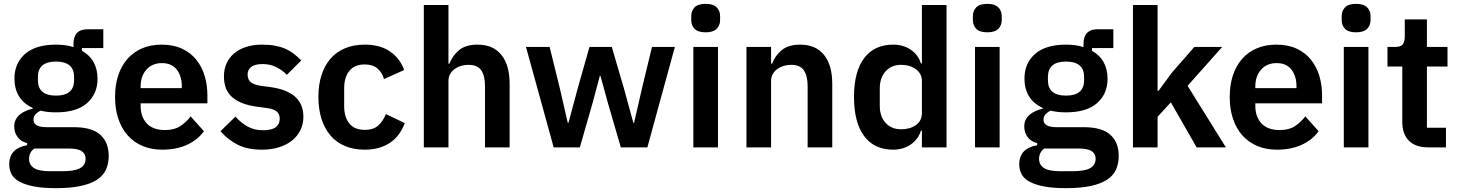

<svg xmlns="http://www.w3.org/2000/svg" viewBox="-20 -766 7581 998"><path d="M545 44Q545 85 530.5 116.5Q516 148 483 169Q450 190 398 201Q346 212 271 212Q205 212 159 203.5Q113 195 83.5 179.5Q54 164 41 141Q28 118 28 89Q28 45 52.5 20.5Q77 -4 121 -11V-22Q89 -30 71.5 -53.5Q54 -77 54 -109Q54 -129 62 -144.5Q70 -160 83.5 -171Q97 -182 114 -189.5Q131 -197 150 -201V-205Q102 -227 78.5 -266Q55 -305 55 -357Q55 -437 110 -485.5Q165 -534 271 -534Q295 -534 318.5 -531Q342 -528 362 -521V-538Q362 -614 436 -614H517V-516H406V-502Q447 -479 467 -442Q487 -405 487 -357Q487 -278 432.5 -230Q378 -182 271 -182Q225 -182 191 -191Q176 -184 165 -172.5Q154 -161 154 -144Q154 -105 222 -105H362Q458 -105 501.5 -65.5Q545 -26 545 44ZM425 59Q425 34 405 20Q385 6 336 6H158Q131 26 131 60Q131 90 156 107Q181 124 241 124H305Q368 124 396.5 108Q425 92 425 59ZM271 -269Q365 -269 365 -349V-366Q365 -446 271 -446Q177 -446 177 -366V-349Q177 -269 271 -269Z M824 12Q766 12 720.5 -7.5Q675 -27 643.5 -62.5Q612 -98 595 -148.5Q578 -199 578 -262Q578 -324 594.5 -374Q611 -424 642 -459.5Q673 -495 718 -514.5Q763 -534 820 -534Q881 -534 926 -513Q971 -492 1000 -456Q1029 -420 1043.5 -372.5Q1058 -325 1058 -271V-229H711V-216Q711 -159 743 -124.5Q775 -90 838 -90Q886 -90 916.5 -110Q947 -130 971 -161L1040 -84Q1008 -39 952.5 -13.5Q897 12 824 12ZM822 -438Q771 -438 741 -404Q711 -370 711 -316V-308H925V-317Q925 -371 898.5 -404.5Q872 -438 822 -438Z M1342 12Q1267 12 1216 -13.5Q1165 -39 1126 -84L1204 -160Q1233 -127 1267.5 -108Q1302 -89 1347 -89Q1393 -89 1413.5 -105Q1434 -121 1434 -149Q1434 -172 1419.5 -185.5Q1405 -199 1370 -204L1318 -211Q1233 -222 1188.5 -259.5Q1144 -297 1144 -369Q1144 -407 1158 -437.5Q1172 -468 1198 -489.5Q1224 -511 1260.5 -522.5Q1297 -534 1342 -534Q1380 -534 1409.5 -528.5Q1439 -523 1463 -512.5Q1487 -502 1507 -486.5Q1527 -471 1546 -452L1471 -377Q1448 -401 1416 -417Q1384 -433 1346 -433Q1304 -433 1285.5 -418Q1267 -403 1267 -379Q1267 -353 1282.5 -339.5Q1298 -326 1335 -320L1388 -313Q1557 -289 1557 -159Q1557 -121 1541.5 -89.5Q1526 -58 1498 -35.5Q1470 -13 1430.5 -0.5Q1391 12 1342 12Z M1876 12Q1818 12 1773 -7Q1728 -26 1697.5 -62Q1667 -98 1651 -148.5Q1635 -199 1635 -262Q1635 -325 1651 -375Q1667 -425 1697.5 -460.5Q1728 -496 1773 -515Q1818 -534 1876 -534Q1955 -534 2006.5 -499Q2058 -464 2081 -402L1976 -355Q1967 -388 1942.5 -409.5Q1918 -431 1876 -431Q1822 -431 1795.5 -397Q1769 -363 1769 -308V-213Q1769 -158 1795.5 -124.5Q1822 -91 1876 -91Q1922 -91 1947 -114.5Q1972 -138 1986 -173L2084 -126Q2058 -57 2005 -22.5Q1952 12 1876 12Z M2183 -740H2311V-435H2316Q2332 -477 2366.5 -505.5Q2401 -534 2462 -534Q2543 -534 2586 -481Q2629 -428 2629 -330V0H2501V-317Q2501 -373 2481 -401Q2461 -429 2415 -429Q2395 -429 2376.5 -423.5Q2358 -418 2343.5 -407.5Q2329 -397 2320 -381.5Q2311 -366 2311 -345V0H2183Z M2714 -522H2837L2890 -307L2931 -128H2935L2983 -307L3044 -522H3160L3223 -307L3272 -128H3276L3317 -307L3369 -522H3488L3345 0H3207L3140 -230L3101 -372H3098L3060 -230L2994 0H2858Z M3648 -598Q3608 -598 3590.5 -616Q3573 -634 3573 -662V-682Q3573 -710 3590.5 -728Q3608 -746 3648 -746Q3687 -746 3705 -728Q3723 -710 3723 -682V-662Q3723 -634 3705 -616Q3687 -598 3648 -598ZM3584 -522H3712V0H3584Z M3860 0V-522H3988V-435H3993Q4009 -477 4043.5 -505.5Q4078 -534 4139 -534Q4220 -534 4263 -481Q4306 -428 4306 -330V0H4178V-317Q4178 -373 4158 -401Q4138 -429 4092 -429Q4072 -429 4053.5 -423.5Q4035 -418 4020.5 -407.5Q4006 -397 3997 -381.5Q3988 -366 3988 -345V0Z M4772 -87H4767Q4753 -42 4714 -15Q4675 12 4623 12Q4524 12 4471.5 -59Q4419 -130 4419 -262Q4419 -393 4471.5 -463.5Q4524 -534 4623 -534Q4675 -534 4714 -507.5Q4753 -481 4767 -436H4772V-740H4900V0H4772ZM4664 -94Q4710 -94 4741 -116Q4772 -138 4772 -179V-345Q4772 -383 4741 -406Q4710 -429 4664 -429Q4614 -429 4583.5 -395.5Q4553 -362 4553 -306V-216Q4553 -160 4583.5 -127Q4614 -94 4664 -94Z M5112 -598Q5072 -598 5054.5 -616Q5037 -634 5037 -662V-682Q5037 -710 5054.5 -728Q5072 -746 5112 -746Q5151 -746 5169 -728Q5187 -710 5187 -682V-662Q5187 -634 5169 -616Q5151 -598 5112 -598ZM5048 -522H5176V0H5048Z M5795 44Q5795 85 5780.5 116.5Q5766 148 5733 169Q5700 190 5648 201Q5596 212 5521 212Q5455 212 5409 203.5Q5363 195 5333.5 179.5Q5304 164 5291 141Q5278 118 5278 89Q5278 45 5302.5 20.5Q5327 -4 5371 -11V-22Q5339 -30 5321.5 -53.5Q5304 -77 5304 -109Q5304 -129 5312 -144.5Q5320 -160 5333.5 -171Q5347 -182 5364 -189.5Q5381 -197 5400 -201V-205Q5352 -227 5328.5 -266Q5305 -305 5305 -357Q5305 -437 5360 -485.5Q5415 -534 5521 -534Q5545 -534 5568.5 -531Q5592 -528 5612 -521V-538Q5612 -614 5686 -614H5767V-516H5656V-502Q5697 -479 5717 -442Q5737 -405 5737 -357Q5737 -278 5682.5 -230Q5628 -182 5521 -182Q5475 -182 5441 -191Q5426 -184 5415 -172.5Q5404 -161 5404 -144Q5404 -105 5472 -105H5612Q5708 -105 5751.5 -65.5Q5795 -26 5795 44ZM5675 59Q5675 34 5655 20Q5635 6 5586 6H5408Q5381 26 5381 60Q5381 90 5406 107Q5431 124 5491 124H5555Q5618 124 5646.5 108Q5675 92 5675 59ZM5521 -269Q5615 -269 5615 -349V-366Q5615 -446 5521 -446Q5427 -446 5427 -366V-349Q5427 -269 5521 -269Z M5869 -740H5997V-294H6002L6071 -388L6188 -522H6333L6153 -320L6352 0H6200L6066 -234L5997 -159V0H5869Z M6618 12Q6560 12 6514.5 -7.5Q6469 -27 6437.5 -62.5Q6406 -98 6389 -148.5Q6372 -199 6372 -262Q6372 -324 6388.5 -374Q6405 -424 6436 -459.5Q6467 -495 6512 -514.5Q6557 -534 6614 -534Q6675 -534 6720 -513Q6765 -492 6794 -456Q6823 -420 6837.5 -372.5Q6852 -325 6852 -271V-229H6505V-216Q6505 -159 6537 -124.5Q6569 -90 6632 -90Q6680 -90 6710.5 -110Q6741 -130 6765 -161L6834 -84Q6802 -39 6746.5 -13.5Q6691 12 6618 12ZM6616 -438Q6565 -438 6535 -404Q6505 -370 6505 -316V-308H6719V-317Q6719 -371 6692.5 -404.5Q6666 -438 6616 -438Z M7029 -598Q6989 -598 6971.5 -616Q6954 -634 6954 -662V-682Q6954 -710 6971.5 -728Q6989 -746 7029 -746Q7068 -746 7086 -728Q7104 -710 7104 -682V-662Q7104 -634 7086 -616Q7068 -598 7029 -598ZM6965 -522H7093V0H6965Z M7404 0Q7338 0 7303.5 -34.5Q7269 -69 7269 -133V-420H7192V-522H7232Q7261 -522 7271.5 -535.5Q7282 -549 7282 -576V-665H7397V-522H7504V-420H7397V-102H7496V0Z"/></svg>

Font: IBM Plex Sans Arabic SmBld
Style: Regular
Weight: 600
Designer: Mike Abbink, Paul van der Laan, Pieter van Rosmalen, Wael Morcos, Khajak Apelian
Foundry: Bold Monday
Version: Version 1.005